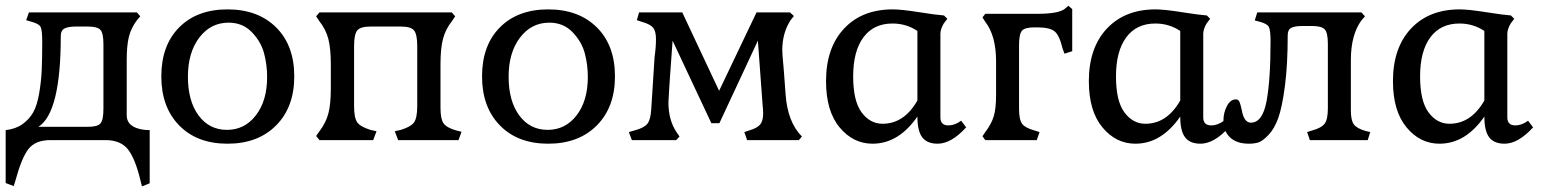

<svg xmlns="http://www.w3.org/2000/svg" viewBox="-20 -494 5437 677"><path d="M194.3 -367.2Q194.3 -386.7 207.5 -393.6Q220.7 -400.4 247.1 -400.4H291Q324.2 -400.4 334.5 -388.2Q344.7 -376 344.7 -337.9V-110.4Q344.7 -71.3 334.5 -59.1Q324.2 -46.9 291 -46.9H115.2Q194.3 -95.7 194.3 -367.2ZM507.8 152.3V-35.2Q471.7 -35.2 449.2 -48.3Q426.8 -61.5 426.8 -87.9V-282.2Q426.8 -334 434.6 -364.7Q442.4 -395.5 462.9 -422.9L474.6 -436.5L462.9 -450.2H82L72.3 -422.9L91.8 -417Q117.2 -410.2 123 -399.4Q128.9 -388.7 128.9 -347.7Q128.9 -285.2 127 -244.6Q125 -204.1 117.7 -162.6Q110.4 -121.1 96.7 -97.2Q83 -73.2 59.1 -56.2Q35.2 -39.1 0 -35.2V151.4L28.3 162.1L34.2 143.6Q55.7 63.5 80.1 31.7Q104.5 0 158.2 0H351.6Q405.3 0 431.2 32.7Q457 65.4 475.6 143.6L480.5 163.1Z M642.6 -223.6Q642.6 -308.6 682.6 -361.3Q722.7 -414.1 786.1 -414.1Q835.9 -414.1 868.2 -380.4Q900.4 -346.7 911.1 -306.2Q921.9 -265.6 921.9 -222.7Q921.9 -138.7 882.3 -87.4Q842.8 -36.1 780.3 -36.1Q717.8 -36.1 680.2 -86.9Q642.6 -137.7 642.6 -223.6ZM1017.6 -224.6Q1017.6 -334 953.6 -397.5Q889.6 -460.9 782.2 -460.9Q674.8 -460.9 611.8 -397.5Q548.8 -334 548.8 -224.6Q548.8 -116.2 611.8 -51.8Q674.8 12.7 782.2 12.7Q889.6 12.7 953.6 -51.8Q1017.6 -116.2 1017.6 -224.6Z M1295.9 0 1307.6 -31.2 1286.1 -36.1Q1251 -46.9 1239.7 -62.5Q1228.5 -78.1 1228.5 -120.1V-331.1Q1228.5 -373 1239.7 -386.7Q1251 -400.4 1286.1 -400.4H1393.6Q1428.7 -400.4 1439.9 -386.7Q1451.2 -373 1451.2 -331.1V-120.1Q1451.2 -78.1 1439.9 -62.5Q1428.7 -46.9 1393.6 -36.1L1372.1 -31.2L1383.8 0H1596.7L1607.4 -29.3L1587.9 -34.2Q1554.7 -43.9 1543.9 -59.1Q1533.2 -74.2 1533.2 -114.3V-267.6Q1533.2 -323.2 1542 -356.9Q1550.8 -390.6 1573.2 -418.9L1585 -436.5L1573.2 -450.2H1106.4L1094.7 -436.5L1106.4 -418.9Q1128.9 -390.6 1137.7 -356.9Q1146.5 -323.2 1146.5 -267.6V-181.6Q1146.5 -126 1137.7 -93.3Q1128.9 -60.5 1106.4 -31.2L1094.7 -14.6L1106.4 0Z M1773.4 -223.6Q1773.4 -308.6 1813.5 -361.3Q1853.5 -414.1 1917 -414.1Q1966.8 -414.1 1999 -380.4Q2031.2 -346.7 2042 -306.2Q2052.7 -265.6 2052.7 -222.7Q2052.7 -138.7 2013.2 -87.4Q1973.6 -36.1 1911.1 -36.1Q1848.6 -36.1 1811 -86.9Q1773.4 -137.7 1773.4 -223.6ZM2148.4 -224.6Q2148.4 -334 2084.5 -397.5Q2020.5 -460.9 1913.1 -460.9Q1805.7 -460.9 1742.7 -397.5Q1679.7 -334 1679.7 -224.6Q1679.7 -116.2 1742.7 -51.8Q1805.7 12.7 1913.1 12.7Q2020.5 12.7 2084.5 -51.8Q2148.4 -116.2 2148.4 -224.6Z M2364.3 0 2376 -12.7 2365.2 -28.3Q2336.9 -71.3 2336.9 -132.8Q2336.9 -137.7 2338.9 -168.5Q2340.8 -199.2 2341.8 -214.8L2351.6 -350.6L2488.3 -59.6H2516.6L2652.3 -350.6L2668.9 -125Q2670.9 -105.5 2670.9 -93.8Q2670.9 -67.4 2660.2 -54.7Q2649.4 -42 2622.1 -34.2L2604.5 -28.3L2614.3 0H2796.9L2807.6 -12.7Q2756.8 -63.5 2750 -162.1L2744.1 -241.2Q2744.1 -246.1 2742.2 -263.7Q2740.2 -281.2 2739.3 -296.9Q2738.3 -312.5 2738.3 -316.4Q2738.3 -377.9 2767.6 -422.9L2779.3 -437.5L2765.6 -450.2H2647.5L2515.6 -173.8L2385.7 -450.2H2233.4L2225.6 -422.9L2243.2 -417Q2271.5 -409.2 2282.2 -397Q2293 -384.8 2293 -356.4Q2293 -327.1 2288.1 -293L2276.4 -110.4Q2274.4 -72.3 2262.7 -57.6Q2251 -43 2217.8 -34.2L2197.3 -28.3L2208 0Z M2988.3 -224.6Q2988.3 -313.5 3024.4 -362.3Q3060.5 -411.1 3127 -411.1Q3175.8 -411.1 3214.8 -384.8V-139.6Q3168 -57.6 3091.8 -57.6Q3047.9 -57.6 3018.1 -97.7Q2988.3 -137.7 2988.3 -224.6ZM3214.8 -83Q3214.8 -32.2 3231.9 -9.8Q3249 12.7 3286.1 12.7Q3334 12.7 3386.7 -44.9L3369.1 -68.4Q3346.7 -51.8 3324.2 -51.8Q3295.9 -51.8 3295.9 -80.1V-375Q3295.9 -390.6 3307.6 -411.1L3320.3 -427.7L3308.6 -439.5Q3281.2 -441.4 3219.7 -451.2Q3158.2 -460.9 3127.9 -460.9Q3019.5 -460.9 2956.1 -393.1Q2892.6 -325.2 2892.6 -208Q2892.6 -102.5 2940.4 -44.9Q2988.3 12.7 3056.6 12.7Q3148.4 12.7 3214.8 -83Z M3635.7 0 3645.5 -28.3 3627 -34.2Q3594.7 -43 3584 -57.6Q3573.2 -72.3 3573.2 -110.4V-335Q3573.2 -374 3583.5 -385.7Q3593.8 -397.5 3627 -397.5H3636.7Q3681.6 -397.5 3698.7 -383.3Q3715.8 -369.1 3726.6 -323.2L3733.4 -304.7L3760.7 -313.5V-461.9L3747.1 -473.6L3733.4 -461.9Q3710 -445.3 3637.7 -445.3H3454.1L3444.3 -432.6L3454.1 -417Q3492.2 -368.2 3492.2 -277.3V-159.2Q3492.2 -110.4 3483.9 -83.5Q3475.6 -56.6 3454.1 -28.3L3444.3 -13.7L3454.1 0Z M3915 -224.6Q3915 -313.5 3951.2 -362.3Q3987.3 -411.1 4053.7 -411.1Q4102.5 -411.1 4141.6 -384.8V-139.6Q4094.7 -57.6 4018.6 -57.6Q3974.6 -57.6 3944.8 -97.7Q3915 -137.7 3915 -224.6ZM4141.6 -83Q4141.6 -32.2 4158.7 -9.8Q4175.8 12.7 4212.9 12.7Q4260.7 12.7 4313.5 -44.9L4295.9 -68.4Q4273.4 -51.8 4251 -51.8Q4222.7 -51.8 4222.7 -80.1V-375Q4222.7 -390.6 4234.4 -411.1L4247.1 -427.7L4235.4 -439.5Q4208 -441.4 4146.5 -451.2Q4085 -460.9 4054.7 -460.9Q3946.3 -460.9 3882.8 -393.1Q3819.3 -325.2 3819.3 -208Q3819.3 -102.5 3867.2 -44.9Q3915 12.7 3983.4 12.7Q4075.2 12.7 4141.6 -83Z M4520.5 -369.1Q4520.5 -389.6 4533.2 -396Q4545.9 -402.3 4572.3 -402.3H4607.4Q4640.6 -402.3 4651.4 -390.1Q4662.1 -377.9 4662.1 -338.9V-112.3Q4662.1 -73.2 4650.9 -58.1Q4639.6 -43 4607.4 -34.2L4588.9 -28.3L4598.6 0H4802.7L4811.5 -28.3L4794.9 -32.2Q4764.6 -41 4753.9 -55.2Q4743.2 -69.3 4743.2 -104.5V-282.2Q4743.2 -371.1 4780.3 -421.9L4793 -436.5L4780.3 -450.2H4413.1L4404.3 -421.9L4422.9 -417Q4448.2 -410.2 4454.1 -398.9Q4460 -387.7 4460 -347.7Q4460 -211.9 4445.8 -136.7Q4431.6 -61.5 4390.6 -61.5Q4366.2 -61.5 4358.4 -106.4Q4357.4 -109.4 4356.4 -114.7Q4355.5 -120.1 4354.5 -122.6Q4353.5 -125 4352.5 -128.9Q4351.6 -132.8 4350.1 -135.3Q4348.6 -137.7 4347.2 -139.6Q4345.7 -141.6 4343.3 -142.6Q4340.8 -143.6 4337.9 -143.6Q4318.4 -143.6 4306.2 -120.1Q4293.9 -96.7 4293.9 -69.3Q4293.9 -31.2 4317.4 -9.3Q4340.8 12.7 4383.8 12.7Q4402.3 12.7 4417 8.3Q4431.6 3.9 4452.6 -18.1Q4473.6 -40 4487.3 -78.1Q4501 -116.2 4510.7 -190.9Q4520.5 -265.6 4520.5 -369.1Z M4987.3 -224.6Q4987.3 -313.5 5023.4 -362.3Q5059.6 -411.1 5126 -411.1Q5174.8 -411.1 5213.9 -384.8V-139.6Q5167 -57.6 5090.8 -57.6Q5046.9 -57.6 5017.1 -97.7Q4987.3 -137.7 4987.3 -224.6ZM5213.9 -83Q5213.9 -32.2 5231 -9.8Q5248 12.7 5285.2 12.7Q5333 12.7 5385.7 -44.9L5368.2 -68.4Q5345.7 -51.8 5323.2 -51.8Q5294.9 -51.8 5294.9 -80.1V-375Q5294.9 -390.6 5306.6 -411.1L5319.3 -427.7L5307.6 -439.5Q5280.3 -441.4 5218.8 -451.2Q5157.2 -460.9 5127 -460.9Q5018.6 -460.9 4955.1 -393.1Q4891.6 -325.2 4891.6 -208Q4891.6 -102.5 4939.5 -44.9Q4987.3 12.7 5055.7 12.7Q5147.5 12.7 5213.9 -83Z"/></svg>

Font: Kurale
Style: Regular
Weight: 400
Version: 1.0; ttfautohint (v1.3)